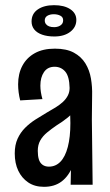

<svg xmlns="http://www.w3.org/2000/svg" viewBox="-20 -714 427 742"><path d="M253 0 255 -102 249 -374Q248 -419 232 -437.5Q216 -456 191 -456Q164 -456 150 -435.5Q136 -415 136 -383Q136 -371 138 -358Q140 -345 144 -331L58 -326Q54 -342 52 -357.5Q50 -373 50 -388Q50 -429 66.5 -460Q83 -491 114.5 -508.5Q146 -526 192 -526Q237 -526 265.5 -510.5Q294 -495 310 -469Q326 -443 331.5 -410.5Q337 -378 336 -345L335 -252L338 0ZM150 8Q114 8 89 -9Q64 -26 50.5 -54.5Q37 -83 37 -121Q37 -154 48 -178Q59 -202 77 -220Q95 -238 117 -252Q139 -266 161 -279Q179 -289 195 -299Q211 -309 223 -320Q235 -331 242 -344.5Q249 -358 249 -374L292 -356Q290 -323 276 -299.5Q262 -276 241.5 -259.5Q221 -243 198 -229Q179 -216 162 -202Q145 -188 135.5 -171Q126 -154 126 -131Q126 -112 130 -98.5Q134 -85 144 -77.5Q154 -70 169 -70Q195 -70 213.5 -89Q232 -108 242 -146Q252 -184 252 -238L289 -296Q289 -225 283 -169Q277 -113 261.5 -73.5Q246 -34 218.5 -13Q191 8 150 8ZM190 -573Q163 -573 143 -580Q123 -587 112.5 -600Q102 -613 102 -631Q102 -661 126 -677.5Q150 -694 189 -694Q228 -694 251.5 -678.5Q275 -663 275 -637Q275 -609 251.5 -591Q228 -573 190 -573ZM190 -609Q197 -609 205 -611.5Q213 -614 218.5 -620Q224 -626 224 -636Q224 -648 213 -653.5Q202 -659 188 -659Q173 -659 163 -653Q153 -647 153 -635Q153 -627 157.5 -621Q162 -615 170 -612Q178 -609 190 -609Z"/></svg>

Font: Truculenta SemiBold
Style: Regular
Weight: 600
Version: Version 1.002